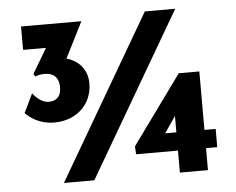

<svg xmlns="http://www.w3.org/2000/svg" viewBox="-50 -758 1006 818"><g transform="rotate(-5 452.5 -349.0)"><path d="M598 -698 191 0H321L728 -698ZM336 -413C336 -478 294 -514 248 -527L325 -680H67V-580H165L102 -474L109 -462C116 -466 130 -470 149 -470C182 -470 210 -455 210 -407C210 -364 185 -350 157 -350C124 -350 99 -380 89 -392L50 -311C71 -289 112 -260 173 -260C272 -260 336 -328 336 -413ZM855 -173H807V-423H719L506 -129L508 -95H687V-1H807V-95H855ZM639 -173 687 -243V-173Z"/></g></svg>

Font: Hejaz SemiBold
Style: Regular
Weight: 600
Designer: Bandar Raffah (Arabic) and Santiago Orozco (Latin)
Foundry: Caramella and Typemade
Version: Version 1.010;hotconv 1.0.109;makeotfexe 2.5.65596